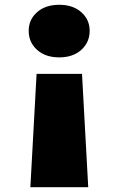

<svg xmlns="http://www.w3.org/2000/svg" viewBox="-20 -596 495 803"><path d="M133 -287 107 187H349L323 -287ZM355 -467Q355 -514 320 -545Q285 -576 228 -576Q170 -576 135 -545Q100 -514 100 -467Q100 -419 135 -387.5Q170 -356 228 -356Q285 -356 320 -387.5Q355 -419 355 -467Z"/></svg>

Font: Poppins Black
Style: Regular
Weight: 900
Designer: Ninad Kale (Devanagari), Jonny Pinhorn (Latin)
Foundry: Indian Type Foundry
Version: Version 3.200;PS 1.000;hotconv 16.6.54;makeotf.lib2.5.65590